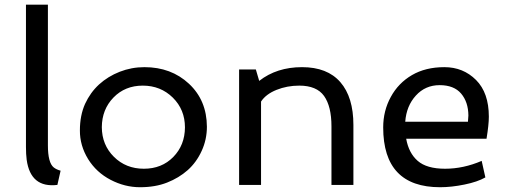

<svg xmlns="http://www.w3.org/2000/svg" viewBox="-20 -782 2134 812"><path d="M89.8 -160.2V-762.2H182.6V-167Q182.6 -93.3 207.5 -73.7Q218.8 -64.9 236.3 -60.1L222.7 0Q109.4 13.7 92.8 -106.4Q89.8 -129.9 89.8 -160.2Z M410.6 -244.1Q411.1 -168.9 461.9 -118.7Q512.7 -68.4 588.4 -68.4Q664.1 -68.4 712.9 -118.2Q761.7 -168 762.2 -243.2Q762.2 -318.4 710.9 -369.1Q659.2 -419.9 584 -419.9Q508.8 -419.9 460 -369.6Q411.1 -319.3 410.6 -244.1ZM317.9 -230.5Q317.9 -293.9 339.8 -342.8Q361.8 -390.6 398.9 -424.8Q436.5 -459 486.3 -478.5Q536.1 -498 590.8 -498Q704.1 -498 779.3 -427.7Q854.5 -357.4 855 -246.1Q855 -191.9 833 -144Q811 -95.7 773.9 -62.5Q736.3 -29.3 686.5 -9.8Q636.7 9.8 572.3 9.8Q507.8 9.8 447.8 -21.5Q387.7 -52.7 352.5 -109.4Q317.4 -167 317.9 -230.5Z M1474.6 -253.4V0H1381.8V-247.6Q1381.8 -332 1350.6 -376Q1319.3 -419.9 1245.6 -419.9Q1194.3 -419.9 1149.4 -401.9Q1104.5 -383.8 1084 -352.5V0H991.2V-488.3H1062L1076.2 -439.9Q1150.4 -498 1257.3 -498Q1364.3 -498 1419.4 -434.6Q1474.6 -371.1 1474.6 -253.4Z M1960.9 -293.5Q1960.4 -350.6 1930.2 -386.2Q1899.9 -421.9 1839.4 -421.9Q1778.8 -421.9 1738.8 -377.9Q1698.7 -334 1693.8 -267.1H1959Q1960.9 -288.6 1960.9 -293.5ZM1841.3 9.8Q1600.6 9.8 1600.6 -243.2Q1600.6 -313.5 1632.8 -372.1Q1664.6 -430.7 1722.2 -464.4Q1779.8 -498 1859.4 -498Q1939 -498 1993.2 -443.8Q2047.4 -389.6 2047.4 -288.6Q2047.4 -254.9 2037.6 -195.3H1697.8Q1708.5 -134.8 1746.6 -101.6Q1784.7 -68.4 1862.3 -68.4Q1939.9 -68.4 2017.1 -101.6L2032.7 -31.7Q1999.5 -12.7 1944.3 -1.5Q1889.2 9.8 1841.3 9.8Z"/></svg>

Font: Spinnaker
Style: Regular
Weight: 400
Designer: Elena Albertoni
Foundry: Elena Albertoni
Version: Version 1.001